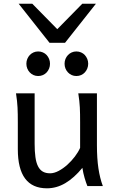

<svg xmlns="http://www.w3.org/2000/svg" viewBox="-20 -999 619 1031"><path d="M449.2 0Q445.8 -8.3 441.9 -19.5Q438 -30.8 434.3 -43.5Q430.7 -56.2 427.5 -70.1Q424.3 -84 422.4 -97.7Q377.9 -43.5 330.8 -15.6Q283.7 12.2 231.9 12.2Q75.7 12.2 75.7 -197.8V-341.8Q75.7 -365.2 75.4 -384.3Q75.2 -403.3 74.2 -421.1Q73.2 -439 71.3 -457.5Q69.3 -476.1 65.9 -498H166V-227.1Q166 -185.5 170.2 -155.5Q174.3 -125.5 184.1 -106.2Q193.8 -86.9 209.7 -77.6Q225.6 -68.4 249 -68.4Q270.5 -68.4 294.9 -81.3Q319.3 -94.2 341.6 -114.3Q363.8 -134.3 382.1 -158.4Q400.4 -182.6 410.2 -205.1V-341.8Q410.2 -365.7 409.9 -385Q409.7 -404.3 408.7 -421.9Q407.7 -439.5 405.8 -457.5Q403.8 -475.6 400.4 -498H500.5V-219.7Q500.5 -148.4 508.5 -95Q516.6 -41.5 532.2 0ZM121.6 -656.7Q121.6 -670.4 126.5 -682.4Q131.3 -694.3 139.9 -703.4Q148.4 -712.4 159.9 -717.5Q171.4 -722.7 185.1 -722.7Q198.7 -722.7 210.4 -717.5Q222.2 -712.4 230.5 -703.4Q238.8 -694.3 243.7 -682.4Q248.5 -670.4 248.5 -656.7Q248.5 -643.1 243.7 -631.1Q238.8 -619.1 230.5 -610.1Q222.2 -601.1 210.4 -595.9Q198.7 -590.8 185.1 -590.8Q171.4 -590.8 159.9 -595.9Q148.4 -601.1 139.9 -610.1Q131.3 -619.1 126.5 -631.1Q121.6 -643.1 121.6 -656.7ZM326.7 -656.7Q326.7 -670.4 331.5 -682.4Q336.4 -694.3 345 -703.4Q353.5 -712.4 365 -717.5Q376.5 -722.7 390.1 -722.7Q403.8 -722.7 415.5 -717.5Q427.2 -712.4 435.5 -703.4Q443.8 -694.3 448.7 -682.4Q453.6 -670.4 453.6 -656.7Q453.6 -643.1 448.7 -631.1Q443.8 -619.1 435.5 -610.1Q427.2 -601.1 415.5 -595.9Q403.8 -590.8 390.1 -590.8Q376.5 -590.8 365 -595.9Q353.5 -601.1 345 -610.1Q336.4 -619.1 331.5 -631.1Q326.7 -643.1 326.7 -656.7ZM153.3 -979 287.6 -842.3 421.9 -979H495.1L329.1 -769H246.1L80.1 -979Z"/></svg>

Font: Andika Phon
Style: Regular
Weight: 400
Designer: Victor Gaultney, Annie Olsen, Julie Remington, Don Collingsworth, Eric Hays, Becca Hirsbrunner
Foundry: SIL International
Version: Version 5.000